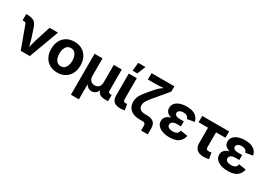

<svg xmlns="http://www.w3.org/2000/svg" viewBox="18 -1795 4244 3032"><g transform="rotate(30 2139.5 -279.5)"><path d="M229 0 81.1 -404.3Q75.7 -418.9 65.9 -425Q56.2 -431.2 39.6 -431.2H14.2V-545.9H41.5Q115.7 -545.9 157.7 -519Q199.7 -492.2 218.8 -430.2L275.4 -262.2Q292 -210 304.4 -156.7Q316.9 -103.5 330.1 -46.9H298.3Q311 -103.5 323.5 -156.7Q335.9 -210 352.1 -262.2L441.9 -542.5H595.2L395 0Z M896 10.7Q814.5 10.7 754.6 -24.4Q694.8 -59.6 662.4 -122.6Q629.9 -185.5 629.9 -269Q629.9 -353.5 662.4 -416.5Q694.8 -479.5 754.6 -514.6Q814.5 -549.8 896 -549.8Q978 -549.8 1037.8 -514.6Q1097.7 -479.5 1130.1 -416.5Q1162.6 -353.5 1162.6 -269Q1162.6 -185.5 1130.1 -122.6Q1097.7 -59.6 1037.8 -24.4Q978 10.7 896 10.7ZM896 -104.5Q935.1 -104.5 961.2 -126Q987.3 -147.5 1000.7 -184.8Q1014.2 -222.2 1014.2 -269.5Q1014.2 -317.9 1000.7 -355Q987.3 -392.1 961.2 -413.3Q935.1 -434.6 896 -434.6Q857.4 -434.6 831.3 -413.3Q805.2 -392.1 791.7 -355Q778.3 -317.9 778.3 -269.5Q778.3 -222.2 791.7 -184.8Q805.2 -147.5 831.3 -126Q857.4 -104.5 896 -104.5Z M1262.2 204.1V-542.5H1407.7V-223.1Q1407.7 -185.5 1421.4 -160.4Q1435.1 -135.3 1458.3 -122.8Q1481.4 -110.4 1511.2 -110.4Q1541 -110.4 1564 -123Q1586.9 -135.7 1599.9 -160.6Q1612.8 -185.5 1612.8 -223.1V-542.5H1758.8V-154.3Q1758.8 -133.8 1768.6 -124.3Q1778.3 -114.7 1799.8 -114.7H1821.8V0H1759.8Q1689 0 1654.1 -35.9Q1619.1 -71.8 1619.1 -139.6V-189H1643.1Q1643.1 -134.3 1631.1 -98.6Q1619.1 -63 1599.9 -42.5Q1580.6 -22 1558.1 -13.4Q1535.6 -4.9 1515.1 -4.9Q1493.7 -4.9 1470.9 -13.4Q1448.2 -22 1428.5 -42.5Q1408.7 -63 1396.5 -98.6Q1384.3 -134.3 1384.3 -189H1407.7V204.1Z M2049.8 2.9Q1965.3 2.9 1926 -32.7Q1886.7 -68.4 1886.7 -141.6V-542.5H2032.7V-160.6Q2032.7 -134.8 2042 -123.3Q2051.3 -111.8 2073.7 -111.8Q2084.5 -111.8 2090.8 -112.5Q2097.2 -113.3 2102.1 -114.7L2123 -7.3Q2111.3 -3.9 2092.3 -0.5Q2073.2 2.9 2049.8 2.9ZM1915.5 -611.3 1931.6 -763.2H2063L2002.4 -611.3Z M2504.9 140.1V57.6Q2504.9 35.6 2499 22.9Q2493.2 10.3 2479.5 5.1Q2465.8 0 2441.9 0H2399.9Q2327.6 0 2275.9 -22.9Q2224.1 -45.9 2196.5 -89.6Q2168.9 -133.3 2168.9 -195.3Q2168.9 -240.7 2184.3 -279.3Q2199.7 -317.9 2230.5 -359.1Q2261.2 -400.4 2307.1 -453.6L2375.5 -531.7Q2400.4 -560.1 2430.9 -584.5Q2461.4 -608.9 2490.5 -627.9Q2519.5 -647 2539.1 -658.7L2525.4 -624.5Q2507.8 -622.1 2483.4 -619.9Q2459 -617.7 2431.6 -615.7Q2404.3 -613.8 2377.7 -612.5Q2351.1 -611.3 2330.1 -611.3H2194.8V-727.5H2610.8V-631.3L2447.8 -436.5Q2399.9 -379.9 2369.4 -341.8Q2338.9 -303.7 2324.5 -274.2Q2310.1 -244.6 2310.1 -211.4Q2310.1 -177.7 2324.7 -156.2Q2339.4 -134.8 2366.5 -125Q2393.6 -115.2 2430.7 -115.2H2460.4Q2542.5 -115.2 2584.5 -81.3Q2626.5 -47.4 2626.5 34.7V140.1Z M2943.8 9.8Q2874 9.8 2818.4 -8.8Q2762.7 -27.3 2730.5 -62.7Q2698.2 -98.1 2698.2 -148.4Q2698.2 -178.2 2711.2 -203.4Q2724.1 -228.5 2750.7 -246.8Q2777.3 -265.1 2818.1 -275.4Q2858.9 -285.6 2914.1 -285.6H3016.6V-231.9H2941.9Q2909.2 -231.9 2886.5 -223.1Q2863.8 -214.4 2851.6 -199Q2839.4 -183.6 2839.4 -163.1Q2839.4 -133.8 2866 -115.7Q2892.6 -97.7 2944.8 -97.7Q2978 -97.7 2999.3 -106Q3020.5 -114.3 3032.2 -130.9Q3043.9 -147.5 3048.3 -172.4L3179.2 -152.3Q3168.9 -100.1 3140.1 -63.7Q3111.3 -27.3 3062.7 -8.8Q3014.2 9.8 2943.8 9.8ZM2915 -262.7Q2861.8 -262.7 2822.8 -271.7Q2783.7 -280.8 2758.3 -297.9Q2732.9 -314.9 2720.5 -338.9Q2708 -362.8 2708 -391.6Q2708 -442.4 2738.8 -477.5Q2769.5 -512.7 2823 -531.2Q2876.5 -549.8 2943.8 -549.8Q3007.8 -549.8 3054.9 -533Q3102.1 -516.1 3131.6 -483.2Q3161.1 -450.2 3170.9 -400.9L3039.6 -379.4Q3032.7 -408.7 3008.8 -425.5Q2984.9 -442.4 2943.4 -442.4Q2898.9 -442.4 2873.8 -424.6Q2848.6 -406.7 2848.6 -379.9Q2848.6 -355 2873.3 -338.9Q2897.9 -322.8 2942.4 -322.8H3016.6V-262.7Z M3566.4 6.8Q3483.9 6.8 3440.9 -32.2Q3397.9 -71.3 3397.9 -146V-427.2H3225.6V-542.5H3715.8V-427.2H3543.9V-159.7Q3543.9 -133.8 3555.4 -121.6Q3566.9 -109.4 3593.3 -109.4Q3603 -109.4 3617.9 -111.3Q3632.8 -113.3 3641.1 -114.7L3659.7 -4.9Q3636.2 1.5 3612.5 4.2Q3588.9 6.8 3566.4 6.8Z M4007.8 9.8Q3938 9.8 3882.3 -8.8Q3826.7 -27.3 3794.4 -62.7Q3762.2 -98.1 3762.2 -148.4Q3762.2 -178.2 3775.1 -203.4Q3788.1 -228.5 3814.7 -246.8Q3841.3 -265.1 3882.1 -275.4Q3922.9 -285.6 3978 -285.6H4080.6V-231.9H4005.9Q3973.1 -231.9 3950.4 -223.1Q3927.7 -214.4 3915.5 -199Q3903.3 -183.6 3903.3 -163.1Q3903.3 -133.8 3929.9 -115.7Q3956.5 -97.7 4008.8 -97.7Q4042 -97.7 4063.2 -106Q4084.5 -114.3 4096.2 -130.9Q4107.9 -147.5 4112.3 -172.4L4243.2 -152.3Q4232.9 -100.1 4204.1 -63.7Q4175.3 -27.3 4126.7 -8.8Q4078.1 9.8 4007.8 9.8ZM3979 -262.7Q3925.8 -262.7 3886.7 -271.7Q3847.7 -280.8 3822.3 -297.9Q3796.9 -314.9 3784.4 -338.9Q3772 -362.8 3772 -391.6Q3772 -442.4 3802.7 -477.5Q3833.5 -512.7 3887 -531.2Q3940.4 -549.8 4007.8 -549.8Q4071.8 -549.8 4118.9 -533Q4166 -516.1 4195.6 -483.2Q4225.1 -450.2 4234.9 -400.9L4103.5 -379.4Q4096.7 -408.7 4072.8 -425.5Q4048.8 -442.4 4007.3 -442.4Q3962.9 -442.4 3937.7 -424.6Q3912.6 -406.7 3912.6 -379.9Q3912.6 -355 3937.3 -338.9Q3961.9 -322.8 4006.3 -322.8H4080.6V-262.7Z"/></g></svg>

Font: Inter 16pt
Style: Bold
Weight: 700
Version: Version 4.001;git-66647c0bb